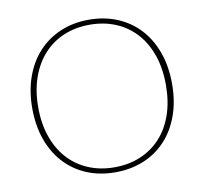

<svg xmlns="http://www.w3.org/2000/svg" viewBox="-80 -797 946 890"><g transform="rotate(-10 393.5 -352.0)"><path d="M722.5 -351.5Q722.5 -269 698.5 -202.8Q674.5 -136.5 631 -89.8Q587.5 -43 527 -18Q466.5 7 393 7Q320.5 7 260 -18Q199.5 -43 156 -89.8Q112.5 -136.5 88.5 -202.8Q64.5 -269 64.5 -351.5Q64.5 -433.5 88.5 -500Q112.5 -566.5 156 -613.2Q199.5 -660 260 -685.5Q320.5 -711 393 -711Q466.5 -711 527 -685.8Q587.5 -660.5 631 -613.8Q674.5 -567 698.5 -500.5Q722.5 -434 722.5 -351.5ZM693.5 -351.5Q693.5 -430 671.8 -492.2Q650 -554.5 610.2 -598Q570.5 -641.5 515.2 -664.5Q460 -687.5 393 -687.5Q327 -687.5 271.8 -664.5Q216.5 -641.5 176.8 -598Q137 -554.5 114.8 -492.2Q92.5 -430 92.5 -351.5Q92.5 -273 114.8 -210.8Q137 -148.5 176.8 -105.5Q216.5 -62.5 271.8 -39.5Q327 -16.5 393 -16.5Q460 -16.5 515.2 -39.5Q570.5 -62.5 610.2 -105.5Q650 -148.5 671.8 -210.8Q693.5 -273 693.5 -351.5Z"/></g></svg>

Font: Lato 2
Style: Regular
Weight: 200
Designer: Lukasz Dziedzic with Adam Twardoch and Botio Nikoltchev
Foundry: tyPoland Lukasz Dziedzic
Version: Version 2.015; 2015-08-06; http://www.latofonts.com/